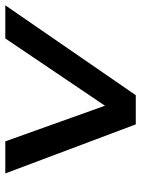

<svg xmlns="http://www.w3.org/2000/svg" viewBox="76 -608 532 724"><g transform="rotate(-90 342.0 -246.0)"><path d="M235 0 50 -492H171L314 -92H289L559 -492H684L345 0Z"/></g></svg>

Font: Nunito Sans 10pt Expanded SemiBold
Style: Italic
Weight: 600
Width: 7
Italic angle: -9°
Designer: Vernon Adams
Foundry: Vernon Adams
Version: Version 3.101;gftools[0.9.27]